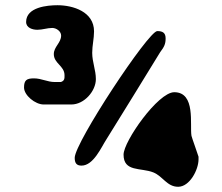

<svg xmlns="http://www.w3.org/2000/svg" viewBox="-20 -727 848 735"><path d="M453 -135C453 -68 519 -86 567 -67C604 -52 619 -12 662 -12C706 -12 740 -77 740 -117V-127C738 -135 715 -198 713 -207C706 -250 730 -374 647 -374C585 -374 453 -186 453 -135ZM266 -123C266 -104 272 -93 292 -93C338 -93 368 -164 387 -193C418 -243 563 -477 593 -527C609 -548 614 -559 614 -580C614 -602 602 -608 582 -608C548 -608 266 -181 266 -123ZM72 -392C72 -362 115 -327 147 -327H253C303 -327 347 -379 347 -424C347 -459 333 -489 333 -525C333 -553 340 -579 340 -607C340 -682 260 -707 200 -707C162 -707 80 -700 80 -643C80 -620 105 -613 123 -613C143 -613 161 -620 180 -620C196 -620 214 -607 214 -591C214 -563 186 -548 186 -520C186 -484 227 -475 227 -439C227 -428 228 -418 213 -413H190C161 -413 139 -427 110 -427C82 -427 72 -420 72 -392Z"/></svg>

Font: Asimov Print
Style: Regular
Weight: 500
Designer: Google
Version: Version 2.000980: 2014